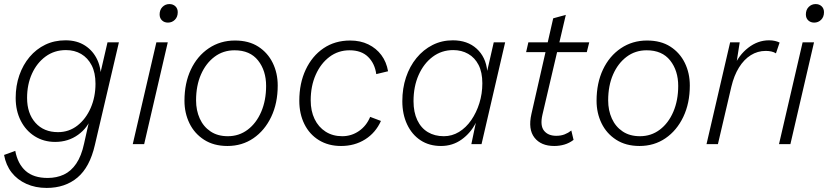

<svg xmlns="http://www.w3.org/2000/svg" viewBox="-26 -708 4067 943"><path d="M203 215Q148 215 103.5 195Q59 175 31 139Q3 103 -6 53L49 33Q61 97 100 131.5Q139 166 208 166Q252 166 287.5 149.5Q323 133 348.5 95.5Q374 58 387 -3L417 -137L424 -135Q406 -81 357.5 -46Q309 -11 245 -11Q189 -11 145 -38.5Q101 -66 76 -115Q51 -164 51 -227Q51 -287 69 -338.5Q87 -390 119.5 -428.5Q152 -467 196.5 -488.5Q241 -510 296 -510Q352 -510 392 -484Q432 -458 452.5 -413Q473 -368 469 -310H458L502 -500H558L440 4Q415 113 354.5 164Q294 215 203 215ZM259 -59Q313 -59 354.5 -91.5Q396 -124 419.5 -178Q443 -232 443 -297Q443 -351 424 -387.5Q405 -424 372.5 -443Q340 -462 298 -462Q241 -462 198 -430.5Q155 -399 131 -346Q107 -293 107 -227Q107 -151 148 -105Q189 -59 259 -59Z M798 -500 682 0H626L742 -500ZM799 -597Q781 -597 769.5 -608Q758 -619 758 -637Q758 -660 772 -674Q786 -688 806 -688Q824 -688 835.5 -677Q847 -666 847 -648Q847 -625 833 -611Q819 -597 799 -597Z M1091 9Q1024 9 976.5 -21.5Q929 -52 904.5 -102.5Q880 -153 880 -213Q880 -300 911.5 -366.5Q943 -433 999.5 -471Q1056 -509 1128 -509Q1196 -509 1242.5 -479Q1289 -449 1313.5 -399Q1338 -349 1338 -288Q1338 -201 1306 -134Q1274 -67 1218.5 -29Q1163 9 1091 9ZM1093 -39Q1148 -39 1190.5 -71Q1233 -103 1257 -159Q1281 -215 1281 -286Q1281 -361 1241.5 -411Q1202 -461 1126 -461Q1070 -461 1027.5 -429Q985 -397 961 -342Q937 -287 937 -215Q937 -166 955 -126Q973 -86 1008 -62.5Q1043 -39 1093 -39Z M1649 9Q1587 9 1540.5 -19.5Q1494 -48 1469 -98.5Q1444 -149 1444 -213Q1444 -299 1475.5 -366Q1507 -433 1563 -471Q1619 -509 1694 -509Q1744 -509 1783 -490Q1822 -471 1847 -437.5Q1872 -404 1880 -358L1822 -344Q1815 -396 1782 -428.5Q1749 -461 1691 -461Q1635 -461 1592 -428.5Q1549 -396 1524.5 -340.5Q1500 -285 1500 -215Q1500 -163 1519 -123.5Q1538 -84 1573 -61.5Q1608 -39 1655 -39Q1700 -39 1737 -64.5Q1774 -90 1792 -134L1845 -114Q1819 -56 1767.5 -23.5Q1716 9 1649 9Z M2140 9Q2082 9 2039.5 -19Q1997 -47 1973.5 -97Q1950 -147 1950 -211Q1950 -274 1968 -328Q1986 -382 2019.5 -423Q2053 -464 2098.5 -487Q2144 -510 2198 -510Q2270 -510 2315 -469Q2360 -428 2367 -360L2399 -500H2455L2339 0H2289L2311 -105Q2286 -55 2241.5 -23Q2197 9 2140 9ZM2154 -39Q2194 -39 2228.5 -60Q2263 -81 2288.5 -118Q2314 -155 2328.5 -201.5Q2343 -248 2343 -299Q2343 -353 2324.5 -389Q2306 -425 2273.5 -443.5Q2241 -462 2200 -462Q2143 -462 2099 -429Q2055 -396 2030 -339.5Q2005 -283 2005 -211Q2005 -157 2023.5 -118Q2042 -79 2075.5 -59Q2109 -39 2154 -39Z M2696 9Q2631 9 2599 -32Q2567 -73 2584 -148L2691 -618L2753 -635L2638 -144Q2626 -91 2646 -66Q2666 -41 2706 -41Q2729 -41 2747 -48Q2765 -55 2780 -67L2791 -21Q2770 -5 2746 2Q2722 9 2696 9ZM2558 -452 2569 -500H2868L2856 -452Z M3115 9Q3048 9 3000.5 -21.5Q2953 -52 2928.5 -102.5Q2904 -153 2904 -213Q2904 -300 2935.5 -366.5Q2967 -433 3023.5 -471Q3080 -509 3152 -509Q3220 -509 3266.5 -479Q3313 -449 3337.5 -399Q3362 -349 3362 -288Q3362 -201 3330 -134Q3298 -67 3242.5 -29Q3187 9 3115 9ZM3117 -39Q3172 -39 3214.5 -71Q3257 -103 3281 -159Q3305 -215 3305 -286Q3305 -361 3265.5 -411Q3226 -461 3150 -461Q3094 -461 3051.5 -429Q3009 -397 2985 -342Q2961 -287 2961 -215Q2961 -166 2979 -126Q2997 -86 3032 -62.5Q3067 -39 3117 -39Z M3444 0 3560 -500H3607L3587 -372L3578 -379Q3602 -437 3649 -473.5Q3696 -510 3751 -510Q3767 -510 3780 -507Q3793 -504 3803 -499L3785 -446Q3776 -452 3763 -455Q3750 -458 3735 -458Q3695 -458 3661.5 -437Q3628 -416 3603.5 -376.5Q3579 -337 3566 -282L3500 0Z M3972 -500 3856 0H3800L3916 -500ZM3973 -597Q3955 -597 3943.5 -608Q3932 -619 3932 -637Q3932 -660 3946 -674Q3960 -688 3980 -688Q3998 -688 4009.5 -677Q4021 -666 4021 -648Q4021 -625 4007 -611Q3993 -597 3973 -597Z"/></svg>

Font: Kantumruy Pro Light
Style: Italic
Weight: 300
Italic angle: -13°
Version: Version 1.002